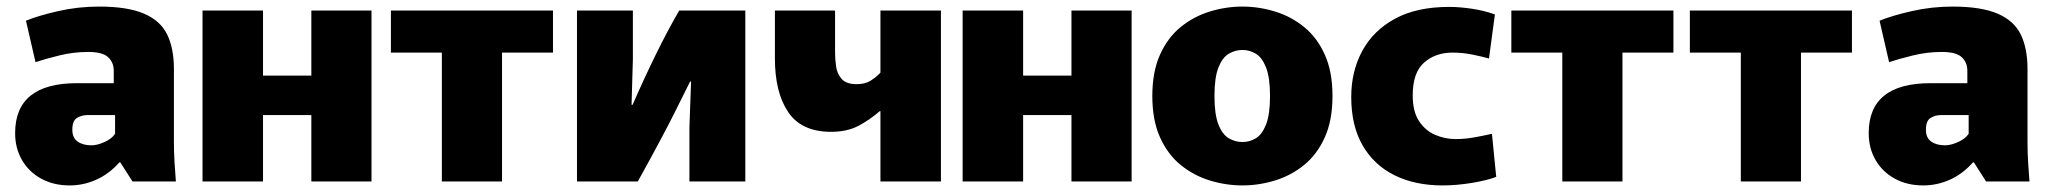

<svg xmlns="http://www.w3.org/2000/svg" viewBox="-20 -552 6240 584"><path d="M192 12Q143 12 105.5 -8.5Q68 -29 47 -65Q26 -101 26 -147Q26 -299 214 -299H326V-337Q326 -362 309 -378Q292 -394 248 -394Q204 -394 161 -383.5Q118 -373 88 -363L59 -489Q95 -504 156 -518Q217 -532 281 -532Q368 -532 418 -510.5Q468 -489 488.5 -447Q509 -405 509 -342V-120Q509 -88 511 -55.5Q513 -23 515 0H383L346 -58H343Q312 -23 273 -5.5Q234 12 192 12ZM258 -110Q276 -110 298 -120Q320 -130 330 -145V-202H246Q229 -202 214.5 -193.5Q200 -185 200 -157Q200 -133 216 -121.5Q232 -110 258 -110Z M596 -520H780V-322H927V-520H1110V0H927V-202H780V0H596Z M1324 0V-392H1169V-520H1662V-392H1507V0Z M1735 0V-520H1905V-372L1901 -233H1904Q1938 -311 1974.5 -385.5Q2011 -460 2046 -520H2247V0H2077V-165L2082 -304H2079Q2071 -288 2034 -213.5Q1997 -139 1920 0Z M2658 0V-214H2656Q2625 -187 2590.5 -169Q2556 -151 2508 -151Q2418 -151 2377.5 -211Q2337 -271 2337 -374V-520H2520V-391Q2520 -373 2523 -350.5Q2526 -328 2540 -312Q2554 -296 2586 -296Q2611 -296 2628 -306.5Q2645 -317 2658 -331V-520H2842V0Z M2908 -520H3092V-322H3239V-520H3422V0H3239V-202H3092V0H2908Z M3759 12Q3709 12 3660 -3Q3611 -18 3571.5 -50Q3532 -82 3508.5 -134Q3485 -186 3485 -260Q3485 -334 3508.5 -386Q3532 -438 3571.5 -470Q3611 -502 3660 -517Q3709 -532 3759 -532Q3809 -532 3858 -517Q3907 -502 3946.5 -470Q3986 -438 4009.5 -386Q4033 -334 4033 -260Q4033 -186 4009.5 -134Q3986 -82 3946.5 -50Q3907 -18 3858 -3Q3809 12 3759 12ZM3759 -120Q3781 -120 3800 -131.5Q3819 -143 3831 -173.5Q3843 -204 3843 -260Q3843 -316 3831 -346.5Q3819 -377 3800 -388.5Q3781 -400 3759 -400Q3737 -400 3717.5 -388.5Q3698 -377 3686 -346.5Q3674 -316 3674 -260Q3674 -204 3686 -173.5Q3698 -143 3717.5 -131.5Q3737 -120 3759 -120Z M4368 12Q4284 12 4221.5 -19Q4159 -50 4124.5 -110Q4090 -170 4090 -257Q4090 -335 4123.5 -397Q4157 -459 4223 -495Q4289 -531 4388 -531Q4419 -531 4456.5 -525.5Q4494 -520 4527 -508L4509 -374Q4488 -380 4458.5 -386Q4429 -392 4398 -392Q4346 -392 4311.5 -361.5Q4277 -331 4277 -262Q4277 -213 4296 -184Q4315 -155 4345 -142Q4375 -129 4407 -129Q4437 -129 4466.5 -134.5Q4496 -140 4518 -145L4531 -14Q4502 -3 4456 4.5Q4410 12 4368 12Z M4732 0V-392H4577V-520H5070V-392H4915V0Z M5275 0V-392H5120V-520H5613V-392H5458V0Z M5830 12Q5781 12 5743.5 -8.5Q5706 -29 5685 -65Q5664 -101 5664 -147Q5664 -299 5852 -299H5964V-337Q5964 -362 5947 -378Q5930 -394 5886 -394Q5842 -394 5799 -383.5Q5756 -373 5726 -363L5697 -489Q5733 -504 5794 -518Q5855 -532 5919 -532Q6006 -532 6056 -510.5Q6106 -489 6126.5 -447Q6147 -405 6147 -342V-120Q6147 -88 6149 -55.5Q6151 -23 6153 0H6021L5984 -58H5981Q5950 -23 5911 -5.5Q5872 12 5830 12ZM5896 -110Q5914 -110 5936 -120Q5958 -130 5968 -145V-202H5884Q5867 -202 5852.5 -193.5Q5838 -185 5838 -157Q5838 -133 5854 -121.5Q5870 -110 5896 -110Z"/></svg>

Font: Murecho ExtraBold
Style: Regular
Weight: 800
Designer: Neil Summerour
Foundry: Positype
Version: Version 1.010; ttfautohint (v1.8.3)